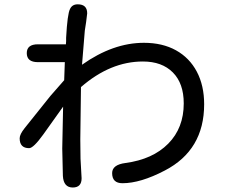

<svg xmlns="http://www.w3.org/2000/svg" viewBox="-20 -793 1040 872"><path d="M265.6 5.9 262.7 -118.2 266.6 -308.6 176.8 -182.6Q131.8 -120.1 112.3 -120.1Q69.3 -120.1 69.3 -165Q69.3 -182.6 91.8 -210.9L209 -357.4L271.5 -428.7L274.4 -510.7H152.3Q101.6 -510.7 101.6 -551.8Q101.6 -591.8 152.3 -591.8H279.3L280.3 -606.4V-621.1Q286.1 -729.5 297.9 -752Q307.6 -773.4 333 -773.4Q376 -773.4 376 -732.4L371.1 -692.4L365.2 -654.3L352.5 -499Q493.2 -598.6 633.8 -598.6Q717.8 -598.6 779.3 -564.5Q840.8 -530.3 874 -467.3Q907.2 -404.3 907.2 -319.3Q907.2 -111.3 728.5 -18.6Q618.2 39.1 536.1 39.1Q489.3 39.1 489.3 -6.8Q489.3 -44.9 549.8 -52.7Q673.8 -69.3 744.1 -140.6Q814.5 -211.9 814.5 -323.2Q814.5 -414.1 765.1 -463.9Q715.8 -513.7 628.9 -513.7Q481.4 -513.7 347.7 -397.5V-394.5L344.7 -160.2L345.7 -72.3L350.6 16.6Q350.6 58.6 310.5 58.6Q268.6 58.6 265.6 5.9Z"/></svg>

Font: jf-openhuninn-2.1
Style: Regular
Weight: 400
Designer: [Kosugi Maru]
Designed by MOTOYA      

[Varela Round]
Joe Prince (Latin component); Avraham Cornfeld (Hebrew component)
Foundry: justfont Co., Ltd.
Version: 2.1